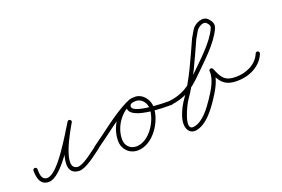

<svg xmlns="http://www.w3.org/2000/svg" viewBox="-93 -803 1581 1077"><g transform="rotate(-20 697.5 -264.5)"><path d="M-12 -77C-12 -77 -12 -77 -12 -77C-12 -34.9 -3 12 48 12C128.3 12 238.6 -188.6 282.1 -257.6C286.4 -264.3 283.3 -270.8 278.1 -274C273 -277.1 265.7 -276.9 261.7 -270.1C234.9 -225.2 97.7 5.4 229.4 12C229.4 12 229.6 12 229.7 12C229.8 12 230 12 230 12C272.7 12 337.4 -43 371.9 -67.2C377.3 -71 378.6 -78.5 374.8 -83.9C371 -89.3 363.5 -90.6 358.1 -86.8C329.2 -66.6 264.8 -12 230 -12C230 -12 230.1 -12 230.3 -12C230.5 -12 230.6 -12 230.6 -12C137.4 -16.6 266.1 -230.6 282.3 -257.9C286.4 -264.6 283.3 -271.1 278.3 -274.2C273.2 -277.3 266.1 -277.1 261.9 -270.4C224.1 -210.6 111.6 -12 48 -12C13.1 -12 12 -49.7 12 -77C12 -83.6 6.6 -89 0 -89C-6.6 -89 -12 -83.6 -12 -77Z M353.1 -70.2C356.9 -64.7 364.4 -63.4 369.8 -67.1C452.5 -124.3 532.5 -194.6 622.6 -238.7C629.8 -242.2 630.8 -249.2 628.2 -254.6C625.6 -260 619.5 -263.7 612.3 -260.4C540.5 -227.1 490.7 -150.4 490.7 -71.2C490.7 -21.8 527.3 16.7 577.2 16.7C670.2 16.7 743.6 -98.2 743.6 -182.5C743.6 -227.5 708.9 -272 662 -272C638.8 -272 610.4 -266.9 601.7 -242C601.7 -242 601.7 -242 601.7 -242C601.7 -242 601.7 -242 601.7 -242C570.8 -155.4 803.3 -159.1 844 -159C850.6 -159 856 -164.4 856 -171C856 -177.6 850.6 -183 844 -183C844 -183 844 -183 844 -183C820.6 -183 606.4 -183.7 624.3 -234C624.3 -234 624.3 -234 624.3 -234C624.3 -234 624.3 -234 624.3 -234C628.9 -247.1 650.6 -248 662 -248C695.5 -248 719.6 -214.2 719.6 -182.5C719.6 -111.7 656.5 -7.3 577.2 -7.3C540.5 -7.3 514.7 -34.9 514.7 -71.2C514.7 -141.1 559 -209.2 622.4 -238.6C629.6 -241.9 630.6 -249.1 628 -254.5C625.4 -260 619.2 -263.7 612.1 -260.3C520.8 -215.6 439.9 -144.8 356.2 -86.9C350.7 -83.1 349.4 -75.6 353.1 -70.2Z M836.3 -159.1C836.3 -159.1 836.3 -159.1 836.3 -159.1C926 -169 975.2 -203.2 1040.5 -268.5C1096.9 -324.9 1184.1 -402.4 1217 -477.2C1228.2 -502.6 1218.6 -519.4 1201.9 -538C1174 -569.1 1119.6 -542.2 1102.6 -513C1094.3 -498.7 1086 -484.4 1077.6 -470C1077.6 -470 1077.5 -469.8 1077.4 -469.5C1077.2 -469.3 1077.1 -469 1077.1 -469C1029.8 -365.4 985.4 -258.2 919.2 -164.9C891.9 -126.4 844.4 -36.6 882.2 8.7C892.4 20.9 907.4 25.3 922.9 22.9C985.9 13 1035.8 -55 1069 -104.3C1098.4 -148.1 1136.5 -210 1130.9 -265.2C1130.3 -271.9 1123.2 -273.6 1116.9 -272C1110.7 -270.4 1105.3 -265.5 1108 -259.3C1135.4 -195.3 1156.6 -158.2 1237.1 -159C1243.8 -159.1 1249.1 -164.5 1249 -171.1C1248.9 -177.8 1243.5 -183.1 1236.9 -183C1166.5 -182.3 1153.5 -214.2 1130 -268.7C1127.4 -275 1121.3 -276.9 1116 -275.5C1110.8 -274.2 1106.4 -269.6 1107.1 -262.8C1111.9 -214.2 1074.8 -156 1049 -117.7C1020.4 -75.1 974 -9.5 919.1 -0.9C852.4 9.6 928.6 -136.8 938.8 -151.1C1005.8 -245.5 1051 -354.1 1098.9 -459C1098.9 -459 1098.8 -458.8 1098.6 -458.5C1098.5 -458.2 1098.4 -458 1098.4 -458C1106.7 -472.3 1115 -486.6 1123.4 -501C1131.9 -515.6 1167.9 -540 1184.1 -522C1194.2 -510.8 1202.1 -502.9 1195 -486.8C1163.6 -415.4 1077.4 -339.4 1023.5 -285.5C962 -224 917.5 -192.2 833.7 -182.9C827.1 -182.2 822.3 -176.3 823.1 -169.7C823.8 -163.1 829.7 -158.3 836.3 -159.1Z M1235.9 -159C1235.9 -159 1235.9 -159 1235.9 -159C1304.9 -158.2 1379.5 -192.1 1406.2 -259.6C1408.6 -265.7 1405.6 -272.7 1399.4 -275.2C1393.3 -277.6 1386.3 -274.6 1383.8 -268.4C1360.9 -210.4 1295.1 -182.3 1236.1 -183C1229.5 -183.1 1224.1 -177.8 1224 -171.1C1223.9 -164.5 1229.2 -159.1 1235.9 -159Z"/></g></svg>

Font: FRB American Cursive Guidelines Light
Style: Italic
Weight: 300
Italic angle: -25°
Version: Version 2.0;Modular Font Editor K font №1